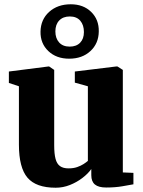

<svg xmlns="http://www.w3.org/2000/svg" viewBox="-20 -867 670 898"><path d="M476.5 10Q441 10 424 -4Q407 -18 407 -47.5V-76.5Q391.5 -54.5 365.2 -34.5Q339 -14.5 307 -1.8Q275 11 240.5 11Q148.5 11 108.5 -36Q68.5 -83 68.5 -190.5V-463.5L21.5 -479V-532.5L205.5 -556H210L233.5 -540V-188Q233.5 -147.5 239.8 -124Q246 -100.5 260.8 -90Q275.5 -79.5 300.5 -79.5Q323.5 -79.5 340.8 -85.5Q358 -91.5 370.5 -99.5Q383 -107.5 391 -114.5V-463.5L330 -480.5V-532.5L522.5 -556H529.5L554.5 -540V-60.5L604 -58.5V-5Q585.5 -1.5 552.2 4.2Q519 10 476.5 10ZM303.5 -592.5Q243.5 -592.5 206 -628.2Q168.5 -664 169.5 -719Q170.5 -776 210 -811.5Q249.5 -847 311 -847Q370 -847 406.5 -811.2Q443 -775.5 442 -720Q441.5 -664 403 -628.2Q364.5 -592.5 303.5 -592.5ZM306 -649Q337 -649 354.8 -667.2Q372.5 -685.5 372.5 -717Q372.5 -750 355.5 -770Q338.5 -790 306.5 -790Q275 -790 257 -771.2Q239 -752.5 239 -720Q239 -688 256.5 -668.5Q274 -649 306 -649Z"/></svg>

Font: Merriweather 48pt Black
Style: Regular
Weight: 900
Version: Version 2.100